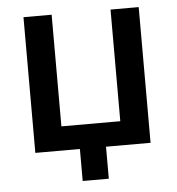

<svg xmlns="http://www.w3.org/2000/svg" viewBox="-49 -576 688 747"><g transform="rotate(-5 295.0 -202.5)"><path d="M244 0H70V-530H180V-94H410V-530H520V0H346V125H244Z"/></g></svg>

Font: .
Style: 
Weight: 500
Designer: A.Korolkova, Vitaly Kuzmin
Foundry: ParaType Ltd
Version: Version 1.000; Glyphs 3.2, build 3192.0